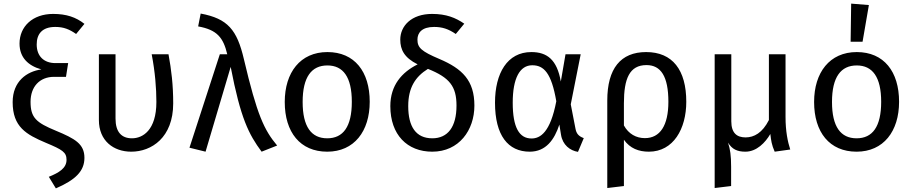

<svg xmlns="http://www.w3.org/2000/svg" viewBox="-20 -827 5050 1062"><path d="M274 -750C160 -750 88 -680 88 -586C88 -508 137 -463 209 -443C128 -432 50 -377 50 -262C50 -125 125 -83 234 -37C325 1 348 15 348 57C348 103 307 128 250 151L289 215C397 168 447 120 447 46C447 -31 395 -60 289 -104C180 -149 149 -176 149 -264C149 -347 199 -402 279 -402H345L357 -478H287C223 -478 183 -516 183 -581C183 -638 212 -678 286 -678C332 -678 364 -665 401 -639L447 -695C400 -732 347 -750 274 -750Z M912 -527H819C838 -428 845 -338 845 -263C845 -106 769 -62 710 -62C652 -62 619 -97 619 -171V-527H527V-163C527 -48 608 12 706 12C818 12 938 -66 938 -255C938 -358 928 -440 912 -527Z M1090 -752 1076 -681C1181 -662 1215 -619 1237 -527H1196L1028 -10L1117 12L1256 -457C1311 -171 1356 -84 1427 12L1513 -22C1441 -108 1402 -190 1329 -500C1291 -662 1240 -724 1090 -752Z M1791 -465C1878 -465 1926 -401 1926 -264C1926 -126 1878 -62 1790 -62C1702 -62 1654 -126 1654 -263C1654 -401 1703 -465 1791 -465ZM1791 -539C1641 -539 1555 -426 1555 -263C1555 -96 1640 12 1790 12C1939 12 2025 -101 2025 -264C2025 -431 1941 -539 1791 -539Z M2371 -62C2281 -62 2238 -126 2238 -240C2238 -343 2278 -403 2347 -446C2467 -398 2505 -349 2505 -243C2505 -125 2457 -62 2371 -62ZM2410 -501C2311 -543 2289 -563 2289 -608C2289 -646 2314 -678 2381 -678C2426 -678 2460 -667 2501 -639L2548 -696C2500 -729 2448 -750 2370 -750C2255 -750 2194 -683 2194 -608C2194 -552 2216 -508 2290 -471C2202 -427 2139 -355 2139 -240C2139 -82 2232 12 2371 12C2519 12 2604 -107 2604 -243C2604 -382 2537 -447 2410 -501Z M2924 -466C2988 -466 3030 -424 3057 -267C3024 -94 2968 -61 2920 -61C2852 -61 2816 -122 2816 -259C2816 -394 2855 -466 2924 -466ZM2919 -539C2786 -539 2718 -422 2718 -259C2718 -78 2790 12 2910 12C3000 12 3047 -55 3074 -138L3083 -82C3092 -25 3133 6 3177 13L3209 -63C3179 -74 3168 -89 3163 -116L3137 -250L3192 -527H3108L3082 -376C3061 -497 3006 -539 2919 -539Z M3547 -63C3499 -63 3457 -86 3431 -133V-256C3431 -392 3462 -467 3556 -467C3635 -467 3677 -405 3677 -264C3677 -133 3631 -63 3547 -63ZM3554 -539C3413 -539 3339 -448 3339 -271V213L3431 202V-54C3465 -6 3513 12 3569 12C3705 12 3776 -115 3776 -264C3776 -440 3700 -539 3554 -539Z M4325 -180V-527H4233V-163C4197 -92 4151 -67 4104 -67C4057 -67 4025 -90 4025 -156V-527H3933V213L4024 202V96C4024 33 4019 -1 4007 -38C4029 -2 4057 12 4103 12C4165 12 4213 -38 4241 -86V-85C4245 -51 4248 -26 4265 12L4351 0C4337 -43 4325 -101 4325 -180Z M4719 -465C4806 -465 4854 -401 4854 -264C4854 -126 4806 -62 4718 -62C4630 -62 4582 -126 4582 -263C4582 -401 4631 -465 4719 -465ZM4719 -539C4569 -539 4483 -426 4483 -263C4483 -96 4568 12 4718 12C4867 12 4953 -101 4953 -264C4953 -431 4869 -539 4719 -539ZM4688 -807 4685 -596H4751L4786 -799Z"/></svg>

Font: Fira Math
Style: Regular
Weight: 400
Designer: Xiangdong Zeng
Foundry: Xiangdong Zeng
Version: Version 0.3.4